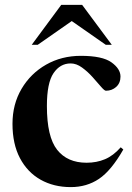

<svg xmlns="http://www.w3.org/2000/svg" viewBox="-20 -752 538 784"><path d="M310 -524Q398 -524 435 -497.5Q472 -471 472 -439.5Q472 -413 454.5 -397.2Q437 -381.5 412.5 -381.5Q406.5 -381.5 392.2 -398.2Q378 -415 358 -437.2Q338 -459.5 315 -476.2Q292 -493 268.5 -493Q225.5 -493 198.5 -453.2Q171.5 -413.5 171.5 -319Q171.5 -193.5 213.2 -140.5Q255 -87.5 333.5 -87.5Q374.5 -87.5 408.5 -101.8Q442.5 -116 473 -150.5L483.5 -141.5Q434 -55 384 -21.5Q334 12 269 12Q199.5 12 145.8 -18.2Q92 -48.5 61.5 -106.2Q31 -164 31 -246.5Q31 -326.5 68 -389.2Q105 -452 168.2 -488Q231.5 -524 310 -524ZM109.5 -569 230 -732H315.5L436.5 -569H412L273 -666L134 -569Z"/></svg>

Font: Newsreader Display SemiBold
Style: Regular
Weight: 600
Designer: Hugues Gentile
Foundry: Production Type
Version: Version 1.001